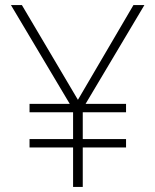

<svg xmlns="http://www.w3.org/2000/svg" viewBox="-20 -785 610 754"><path d="M286 -393 504 -765H547L316 -377H475V-344H305V-239H475V-206H305V-51H267V-206H96V-239H267V-344H96V-377H254L23 -765H66Z"/></svg>

Font: Noto Sans Tamil UI ExtraLight
Style: Regular
Weight: 200
Designer: Jelle Bosma - Monotype Design Team
Foundry: Monotype Imaging Inc.
Version: Version 2.004; ttfautohint (v1.8.4.7-5d5b)